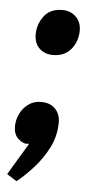

<svg xmlns="http://www.w3.org/2000/svg" viewBox="-58 -481 292 639"><g transform="rotate(5 88.5 -161.5)"><path d="M22 129 -11 108 52 3 51 1Q49 1 47.5 1.5Q46 2 44 2Q31 2 16 -12Q1 -26 1 -52Q1 -74 10.5 -94Q20 -114 38 -127.5Q56 -141 81 -141Q111 -141 128 -123.5Q145 -106 145 -79Q145 -32 124.5 7.5Q104 47 75.5 78Q47 109 22 129ZM106 -300Q78 -300 60.5 -317Q43 -334 43 -364Q43 -397 63.5 -424.5Q84 -452 125 -452Q152 -452 170 -434.5Q188 -417 188 -389Q188 -353 166.5 -326.5Q145 -300 106 -300Z"/></g></svg>

Font: Faustina
Style: Bold Italic
Weight: 700
Italic angle: -8°
Designer: Alfonso Garcia
Foundry: http://www.omnibus-type.com
Version: Version 1.200